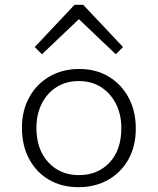

<svg xmlns="http://www.w3.org/2000/svg" viewBox="-20 -761 654 796"><path d="M305 15Q236 15 183.5 -15.5Q131 -46 101 -101.5Q71 -157 71 -232Q71 -303 101.5 -358Q132 -413 185.5 -444Q239 -475 309 -475Q378 -475 430.5 -443.5Q483 -412 513 -356.5Q543 -301 543 -228Q543 -155 512.5 -100.5Q482 -46 428.5 -15.5Q375 15 305 15ZM307 -35Q385 -35 434 -87Q483 -139 483 -230Q483 -287 460.5 -331Q438 -375 398.5 -400Q359 -425 307 -425Q255 -425 215.5 -400.5Q176 -376 153.5 -332Q131 -288 131 -230Q131 -142 180 -88.5Q229 -35 307 -35ZM124 -566 289 -741H316L320 -694L154 -536ZM490 -566 460 -536 294 -694 298 -741H325Z"/></svg>

Font: Intel One Mono Light
Style: Regular
Weight: 300
Monospace: yes
Designer: Fred Shallcrass
Foundry: Frere-Jones Type LLC
Version: Version 1.004